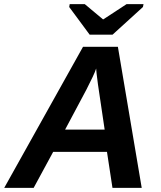

<svg xmlns="http://www.w3.org/2000/svg" viewBox="-41 -916 783 936"><path d="M218.3 -175.8 123 0H-20.5L363.8 -688H533.7L649.9 0H507.3L480.5 -175.8ZM427.7 -582Q422.9 -566.4 410.6 -540.5Q398.4 -514.6 379.9 -478.5L276.4 -284.2H469.2L436.5 -504.9Q432.1 -538.1 429.9 -557.4Q427.7 -576.7 427.7 -582ZM655.8 -881.8 507.8 -747.1H396L296.4 -881.8L298.8 -896H372.1L460.9 -821.8H462.9L576.2 -896H658.7Z"/></svg>

Font: Arimo
Style: Italic
Weight: 400
Italic angle: -12°
Designer: Steve Matteson
Foundry: Monotype Imaging Inc.
Version: Version 1.33